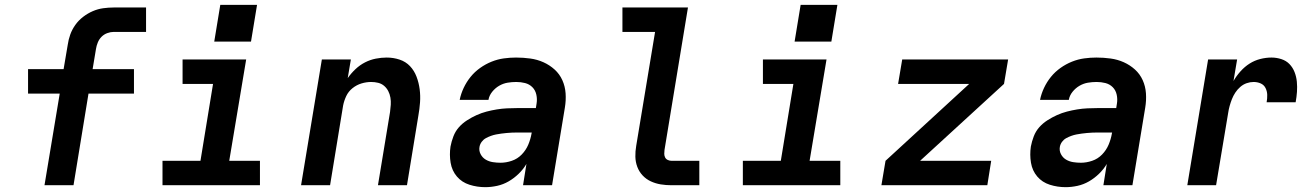

<svg xmlns="http://www.w3.org/2000/svg" viewBox="-20 -766 5440 794"><path d="M164 0 227 -379H96V-480H243L260 -580Q263 -602 270.5 -623Q278 -644 291.5 -663Q305 -682 324 -696.5Q343 -711 364 -720Q385 -729 407 -732Q429 -735 450 -735H584V-634H450Q437 -634 423.5 -629Q410 -624 400 -614Q390 -604 384.5 -590.5Q379 -577 377 -564L363 -480H534V-379H346L284 0Z M652 0V-101H809L861 -419H735V-520H998L928 -101H1055V0ZM1018 -594H866L891 -746H1043Z M1225 0 1311 -520H1431L1418 -443Q1432 -463 1450 -480Q1468 -497 1489.5 -508Q1511 -519 1534 -523.5Q1557 -528 1579 -528Q1607 -528 1632.5 -519.5Q1658 -511 1675.5 -492.5Q1693 -474 1702.5 -449Q1712 -424 1715.5 -397Q1719 -370 1717 -342.5Q1715 -315 1710 -287L1663 0H1543L1593 -303Q1595 -318 1596 -333Q1597 -348 1594.5 -362.5Q1592 -377 1585.5 -389.5Q1579 -402 1568.5 -411Q1558 -420 1544 -423.5Q1530 -427 1515 -427Q1495 -427 1475 -421Q1455 -415 1438 -401.5Q1421 -388 1412 -369Q1403 -350 1399 -330L1345 0Z M1987 8Q1953 8 1921.5 -2Q1890 -12 1869.5 -36Q1849 -60 1843.5 -93Q1838 -126 1843 -160Q1847 -181 1855 -202Q1863 -223 1877.5 -239.5Q1892 -256 1911.5 -268.5Q1931 -281 1951 -290Q1971 -299 1992 -304.5Q2013 -310 2034.5 -313.5Q2056 -317 2077 -318Q2098 -319 2118 -319H2196L2199 -338Q2202 -356 2198 -374.5Q2194 -393 2181.5 -405.5Q2169 -418 2151.5 -422.5Q2134 -427 2115 -427Q2097 -427 2079 -424Q2061 -421 2044.5 -411.5Q2028 -402 2015.5 -386.5Q2003 -371 2000 -353H1881Q1886 -378 1897.5 -402.5Q1909 -427 1926 -448Q1943 -469 1965.5 -485Q1988 -501 2013 -511Q2038 -521 2063.5 -524.5Q2089 -528 2114 -528Q2144 -528 2173 -524Q2202 -520 2227.5 -508.5Q2253 -497 2273.5 -478.5Q2294 -460 2305.5 -434.5Q2317 -409 2319 -380Q2321 -351 2316 -321L2263 0H2143L2157 -88Q2144 -66 2125 -47.5Q2106 -29 2083.5 -16Q2061 -3 2036 2.5Q2011 8 1987 8ZM2050 -93Q2073 -93 2096.5 -101Q2120 -109 2137.5 -127Q2155 -145 2164.5 -167.5Q2174 -190 2178 -213L2179 -218H2118Q2108 -218 2097 -217.5Q2086 -217 2075 -216Q2064 -215 2053 -213.5Q2042 -212 2031.5 -210Q2021 -208 2010 -204Q1999 -200 1989 -194.5Q1979 -189 1972 -179.5Q1965 -170 1963 -159Q1960 -143 1967.5 -128.5Q1975 -114 1988.5 -106Q2002 -98 2018 -95.5Q2034 -93 2050 -93Z M2757 0Q2734 0 2712.5 -3.5Q2691 -7 2671.5 -16Q2652 -25 2637.5 -40.5Q2623 -56 2615.5 -76Q2608 -96 2607.5 -118Q2607 -140 2611 -163L2689 -634H2554V-735H2825L2728 -146Q2727 -138 2727 -130Q2727 -122 2730.5 -115Q2734 -108 2741.5 -104.5Q2749 -101 2757 -101H2872V0Z M3052 0V-101H3209L3261 -419H3135V-520H3398L3328 -101H3455V0ZM3418 -594H3266L3291 -746H3443Z M3625 0 3642 -101 3988 -419H3694L3711 -520H4149L4132 -419L3785 -101H4079L4063 0Z M4387 8Q4353 8 4321.5 -2Q4290 -12 4269.5 -36Q4249 -60 4243.5 -93Q4238 -126 4243 -160Q4247 -181 4255 -202Q4263 -223 4277.5 -239.5Q4292 -256 4311.5 -268.5Q4331 -281 4351 -290Q4371 -299 4392 -304.5Q4413 -310 4434.5 -313.5Q4456 -317 4477 -318Q4498 -319 4518 -319H4596L4599 -338Q4602 -356 4598 -374.5Q4594 -393 4581.5 -405.5Q4569 -418 4551.5 -422.5Q4534 -427 4515 -427Q4497 -427 4479 -424Q4461 -421 4444.5 -411.5Q4428 -402 4415.5 -386.5Q4403 -371 4400 -353H4281Q4286 -378 4297.5 -402.5Q4309 -427 4326 -448Q4343 -469 4365.5 -485Q4388 -501 4413 -511Q4438 -521 4463.5 -524.5Q4489 -528 4514 -528Q4544 -528 4573 -524Q4602 -520 4627.5 -508.5Q4653 -497 4673.5 -478.5Q4694 -460 4705.5 -434.5Q4717 -409 4719 -380Q4721 -351 4716 -321L4663 0H4543L4557 -88Q4544 -66 4525 -47.5Q4506 -29 4483.5 -16Q4461 -3 4436 2.5Q4411 8 4387 8ZM4450 -93Q4473 -93 4496.5 -101Q4520 -109 4537.5 -127Q4555 -145 4564.5 -167.5Q4574 -190 4578 -213L4579 -218H4518Q4508 -218 4497 -217.5Q4486 -217 4475 -216Q4464 -215 4453 -213.5Q4442 -212 4431.5 -210Q4421 -208 4410 -204Q4399 -200 4389 -194.5Q4379 -189 4372 -179.5Q4365 -170 4363 -159Q4360 -143 4367.5 -128.5Q4375 -114 4388.5 -106Q4402 -98 4418 -95.5Q4434 -93 4450 -93Z M4890 0 4976 -520H5096L5081 -431Q5093 -452 5110 -471Q5127 -490 5147.5 -503Q5168 -516 5191.5 -522Q5215 -528 5238 -528Q5259 -528 5279 -521.5Q5299 -515 5312.5 -501Q5326 -487 5333.5 -468Q5341 -449 5343 -428Q5345 -407 5343.5 -386Q5342 -365 5338 -343H5218Q5221 -359 5220.5 -374Q5220 -389 5213.5 -402Q5207 -415 5193.5 -421Q5180 -427 5164 -427Q5150 -427 5135.5 -422Q5121 -417 5109 -406.5Q5097 -396 5088.5 -383Q5080 -370 5074.5 -356Q5069 -342 5065 -327.5Q5061 -313 5059 -299L5009 0Z"/></svg>

Font: Iosevka SS04 Extended
Style: Bold Italic
Weight: 700
Width: 7
Italic angle: -9°
Monospace: yes
Designer: Belleve Invis
Foundry: Belleve Invis
Version: Version 19.0.0; ttfautohint (v1.8.4)